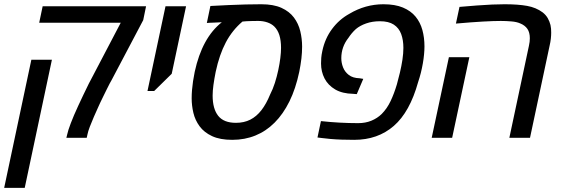

<svg xmlns="http://www.w3.org/2000/svg" viewBox="-61 -661 2701 921"><path d="M257.3 0Q258.3 -3.9 259.3 -7.8Q260.3 -11.7 261.2 -15.6Q265.1 -34.7 278.6 -70.1Q292 -105.5 314.5 -154.1Q336.9 -202.6 365.7 -261.2Q367.7 -264.6 369.1 -267.6Q370.6 -270.5 372.1 -273.2Q373.5 -275.9 374.5 -277.8L518.1 -551.8H127L143.6 -630.9H639.6L626 -564.5L474.1 -276.4Q471.7 -272.9 465.3 -260.7Q459 -248.5 450.9 -232.2Q442.9 -215.8 434.6 -199Q426.3 -182.1 419.9 -168.7Q413.6 -155.3 411.1 -149.4Q400.4 -126 389.4 -100.8Q378.4 -75.7 369.9 -53.2Q361.3 -30.8 358.4 -15.6L355 0ZM-41 240.2 89.4 -374.5H188L57.6 240.2Z M646.5 -224.6 732.9 -630.9H831.5L762.7 -307.1L678.7 -224.6Z M1053.2 9.8Q994.1 9.8 956.1 -8.1Q918 -25.9 896.5 -55.2Q875 -84.5 866.7 -119.4Q858.4 -154.3 858.4 -189.5Q858.4 -209 860.1 -229.5Q861.8 -250 865 -271.7Q868.2 -293.5 873 -316.4Q890.6 -397.9 923.1 -457.5Q955.6 -517.1 1002.9 -554.2Q1000 -554.2 990.5 -553.7Q981 -553.2 968.8 -552.7Q956.5 -552.2 946 -551.8Q935.5 -551.3 931.2 -550.8L948.2 -632.3Q994.1 -634.8 1036.1 -636.7Q1078.1 -638.7 1117.2 -639.6Q1156.2 -640.6 1192.4 -640.6Q1251 -640.6 1289.1 -623.3Q1327.1 -606 1348.9 -576.9Q1370.6 -547.9 1379.4 -511.5Q1388.2 -475.1 1388.2 -437Q1388.2 -410.6 1384.8 -380.4Q1381.3 -350.1 1374.5 -316.4Q1357.4 -235.4 1327.4 -174.6Q1297.4 -113.8 1256.3 -72.8Q1215.3 -31.7 1164.3 -11Q1113.3 9.8 1053.2 9.8ZM1070.8 -71.8Q1109.4 -71.8 1139.4 -86.9Q1169.4 -102.1 1192.9 -132.3Q1216.3 -162.6 1234.4 -207Q1248 -233.4 1257.6 -263.4Q1267.1 -293.5 1273.7 -324.2Q1280.3 -355 1283.7 -382.6Q1287.1 -410.2 1287.1 -431.2Q1287.1 -466.8 1279.1 -492.4Q1271 -518.1 1254.4 -534.2Q1241.2 -546.9 1221.2 -553.7Q1201.2 -560.5 1178.2 -560.5Q1166.5 -560.5 1151.1 -560.3Q1135.7 -560.1 1122.1 -559.3Q1108.4 -558.6 1102.1 -557.6Q1053.2 -516.1 1022.2 -457.5Q991.2 -398.9 973.6 -316.4Q966.8 -282.2 962.9 -253.9Q959 -225.6 959 -202.6Q959 -139.2 985.6 -105.5Q1012.2 -71.8 1070.8 -71.8Z M1638.2 9.8Q1606.9 9.8 1577.9 8.8Q1548.8 7.8 1524.2 5.6Q1499.5 3.4 1481.9 1L1461.9 -1.5L1478.5 -80.1Q1522.9 -75.2 1567.6 -72.8Q1612.3 -70.3 1657.2 -70.3Q1691.9 -70.3 1720.5 -82Q1749 -93.8 1770 -114.3Q1795.9 -140.6 1812.7 -176.3Q1829.6 -211.9 1842.8 -256.3Q1850.1 -282.2 1857.4 -313Q1864.7 -343.8 1869.4 -374.5Q1874 -405.3 1874 -431.2Q1874 -469.2 1863.3 -498Q1852.5 -526.9 1827.9 -543Q1803.2 -559.1 1761.7 -559.1Q1725.1 -559.1 1695.3 -548.6Q1665.5 -538.1 1646 -521.5Q1635.3 -511.7 1626.5 -501.2Q1617.7 -490.7 1610.8 -480Q1593.3 -458 1584.7 -433.3Q1576.2 -408.7 1576.2 -381.8Q1576.2 -359.4 1584.7 -337.6Q1593.3 -315.9 1612.3 -301.3Q1631.3 -286.6 1663.6 -285.6L1681.6 -282.7L1650.4 -209.5L1632.8 -210.9Q1581.1 -211.9 1546.9 -231.9Q1512.7 -252 1495.8 -284.7Q1479 -317.4 1479 -356.4Q1479 -369.1 1480 -383.3Q1481 -397.5 1485.4 -417.5Q1498 -476.6 1532 -522.2Q1565.9 -567.9 1614.7 -594.7Q1691.4 -640.6 1778.3 -640.6Q1834 -640.6 1871.8 -624.8Q1909.7 -608.9 1932.4 -581.3Q1955.1 -553.7 1965.1 -517.1Q1975.1 -480.5 1975.1 -438.5Q1975.1 -420.4 1973.1 -399.7Q1971.2 -378.9 1967.3 -356.7Q1963.4 -334.5 1957.8 -311.8Q1952.1 -289.1 1944.8 -267.6Q1904.8 -123.5 1827.9 -56.9Q1751 9.8 1638.2 9.8Z M2382.3 0 2476.1 -440.9Q2478.5 -451.2 2479.5 -460.2Q2480.5 -469.2 2480.5 -477.5Q2480.5 -505.4 2468.8 -522.5Q2457 -539.6 2434.1 -548.8Q2417.5 -556.2 2392.1 -558.3Q2366.7 -560.5 2341.3 -560.5Q2307.6 -560.5 2255.4 -557.6Q2203.1 -554.7 2126 -547.9L2143.1 -627.9Q2188.5 -631.8 2227.5 -634.8Q2266.6 -637.7 2299.8 -639.2Q2333 -640.6 2359.4 -640.6Q2423.8 -640.6 2467.3 -632.8Q2510.7 -625 2542 -601.6Q2557.6 -589.4 2566.4 -574Q2575.2 -558.6 2579.6 -541Q2581.5 -532.7 2582.3 -523.2Q2583 -513.7 2583 -504.4Q2583 -491.2 2581.3 -475.3Q2579.6 -459.5 2575.2 -440.9L2481.4 0ZM2009.8 0 2092.3 -386.7H2190.4L2107.9 0Z"/></svg>

Font: Open Sans Medium
Style: Italic
Weight: 500
Italic angle: -12°
Designer: Monotype Design Team
Foundry: Monotype Imaging Inc.
Version: Version 3.000